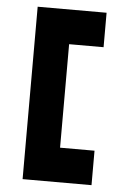

<svg xmlns="http://www.w3.org/2000/svg" viewBox="-52 -747 528 786"><g transform="rotate(5 212.5 -354.0)"><path d="M212.4 -566.9V-141.6H354V0H70.8V-708.5H354V-566.9Z"/></g></svg>

Font: Blazma
Style: Regular
Weight: 400
Designer: GGBotNet
Version: 1.00